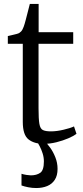

<svg xmlns="http://www.w3.org/2000/svg" viewBox="-20 -715 418 969"><path d="M200.5 11Q152 11 123.5 -11.8Q95 -34.5 95 -100V-494H19.5V-533Q28.5 -535 40.2 -537.8Q52 -540.5 62.5 -543.2Q73 -546 77 -548.5Q82.5 -552 86.2 -556Q90 -560 93.2 -565.8Q96.5 -571.5 99.5 -580Q104 -592 110.2 -615.8Q116.5 -639.5 122.2 -662.5Q128 -685.5 130.5 -695H175V-552.5H349.5V-494H174.5V-168Q174.5 -114 178.8 -89.8Q183 -65.5 196.2 -58.8Q209.5 -52 236.5 -52Q266.5 -52 301.8 -60.5Q337 -69 353.5 -77L366 -39.5Q351.5 -28.5 324.8 -17Q298 -5.5 265.2 2.8Q232.5 11 200.5 11ZM162.5 234Q142.5 234 122.2 230Q102 226 88.5 221V162Q99 165.5 113.5 167.8Q128 170 135.5 170Q164.5 170 183 157.2Q201.5 144.5 201.5 99.5Q201.5 79 195 58.8Q188.5 38.5 180.2 22.8Q172 7 167.5 0L190 -6L207.5 0Q218 9.5 233 30Q248 50.5 259.2 78.5Q270.5 106.5 270.5 137.5Q270.5 171 256.5 192.5Q242.5 214 218.2 224Q194 234 162.5 234Z"/></svg>

Font: Merriweather 24pt Light
Style: Regular
Weight: 300
Designer: Eben Sorkin
Foundry: Eben Sorkin
Version: Version 2.100